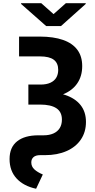

<svg xmlns="http://www.w3.org/2000/svg" viewBox="-20 -955 590 1194"><path d="M227.9 -727.5Q313.5 -727.2 372 -706.7Q430.6 -686.2 460.9 -645.5Q491.2 -604.8 491.2 -544.1Q491.2 -482 461 -437.4Q430.9 -392.7 373.1 -368.8Q315.4 -344.9 234.2 -344.9H156.4V-429.1H231.6Q268.8 -429.1 293.5 -440.5Q318.2 -452 330.1 -472.5Q342 -493 342 -520.5Q342 -562.8 314.4 -583.5Q286.7 -604.3 227.9 -604.3H98.6V-727.5ZM230.1 -386.5Q320.5 -386.2 384.2 -364.9Q447.9 -343.7 481.2 -301.4Q514.6 -259.1 514.6 -196.9Q514.6 -134.3 483.1 -87.6Q451.6 -40.9 394 -15.6Q336.5 9.8 260.2 9.8H229.9Q202.4 9.8 188.5 22Q174.6 34.3 174.6 54.9Q174.6 80.7 193.8 98.4Q212.9 116.1 246.3 130.1L204.5 218.8Q126.8 202.1 83.1 154.8Q39.5 107.5 39.5 34Q39.5 -38.8 86.3 -76.1Q133.1 -113.5 218.4 -113.5H250.8Q286 -113.5 311.9 -124.9Q337.7 -136.3 351.4 -158.3Q365 -180.3 365 -211.1Q365 -259.1 330.6 -281.9Q296.2 -304.7 228.7 -304.7H156.4V-386.5ZM313.1 -867.2 389.6 -935.2H513.1V-930.5L359.4 -793H267L111.1 -930.5V-935.2H236.5Z"/></svg>

Font: Intratopia Thin
Style: Regular
Weight: 100
Designer: Rasmus Andersson
Foundry: rsms
Version: Version 3.000;Glyphs 3.2.3 (3260)